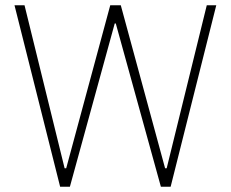

<svg xmlns="http://www.w3.org/2000/svg" viewBox="-20 -708 875 728"><path d="M208 0 35 -688H73L225 -70H231L398 -688H438L606 -70H612L764 -688H800L627 0H590L419 -619H415L245 0Z"/></svg>

Font: Saira SemiCondensed Thin
Style: Regular
Weight: 250
Width: 4
Designer: Hector Gatti with collaboration of the Omnibus-Type team
Foundry: Omnibus-Type
Version: Version 1.101